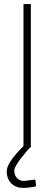

<svg xmlns="http://www.w3.org/2000/svg" viewBox="-20 -720 266 940"><path d="M153 159 157 192Q121 200 93 200Q58 200 35.5 178Q13 156 13 118Q13 77 95 -5V-700H131V0H130Q119 9 84.5 52.5Q50 96 50 116Q50 137 63 151.5Q76 166 97 166Z"/></svg>

Font: TitilliumText22L Th
Style: Thin
Weight: 100
Designer: Campivisivi
Foundry: Campivisivi
Version: 1.000